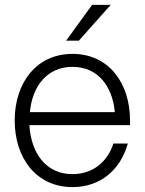

<svg xmlns="http://www.w3.org/2000/svg" viewBox="-20 -752 591 784"><path d="M276 12C392 12 472 -60 502 -166H443C419 -91 359 -41 276 -41C167 -41 107 -127 100 -241H511V-260C511 -413 424 -532 276 -532C128 -532 40 -413 40 -260C40 -107 128 12 276 12ZM102 -294C112 -400 172 -479 276 -479C380 -479 439 -400 449 -294ZM250 -586H302L432 -732H356Z"/></svg>

Font: Aspekta 250
Style: Regular
Weight: 250
Designer: Ivo Dolenc
Version: Version 2.000